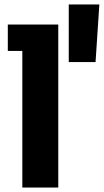

<svg xmlns="http://www.w3.org/2000/svg" viewBox="-20 -840 465 860"><path d="M80 -612H15V-730H241V0H80ZM288 -820H425L408 -562H288Z"/></svg>

Font: Sora-SIA
Style: Bold
Weight: 700
Designer: Jonathan Barnbrook, Julián Moncada
Foundry: Barnbrook Fonts
Version: Version 2.000